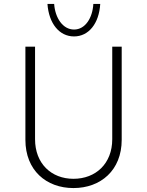

<svg xmlns="http://www.w3.org/2000/svg" viewBox="-20 -947 747 975"><path d="M356 -762C430 -762 483 -827 489 -927H454C450 -856 413 -797 356 -797C299 -797 260 -856 255 -927H221C228 -828 281 -762 356 -762ZM158 -240V-710H109V-237C109 -82 215 8 353 8C491 8 598 -82 598 -237V-710H550V-240C550 -116 466 -39 353 -39C241 -39 158 -116 158 -240Z"/></svg>

Font: Sulaf Light
Style: Regular
Weight: 300
Designer: Bandar Raffah (Arabic) and Santiago Orozco (Latin)
Foundry: Caramella and Typemade
Version: Version 1.005;PS 001.005;hotconv 1.0.88;makeotf.lib2.5.64775